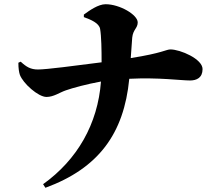

<svg xmlns="http://www.w3.org/2000/svg" viewBox="-20 -825 1040 909"><path d="M67 -528C67 -501 70 -483 74 -471C89 -430 161 -366 200 -366C234 -366 262 -387 291 -397C325 -409 392 -427 458 -439C443 -238 346 -69 184 47L195 64C446 -28 567 -192 592 -452C733 -459 835 -444 880 -444C911 -444 939 -457 939 -498C939 -546 833 -591 787 -591C766 -591 751 -574 599 -550L606 -647C610 -686 632 -691 632 -719C632 -755 547 -805 480 -805C445 -805 403 -775 377 -756V-744C410 -732 449 -716 454 -688C460 -653 461 -589 461 -530C337 -514 200 -496 160 -496C125 -496 105 -508 78 -533Z"/></svg>

Font: Source Han Serif KR Heavy
Style: Regular
Weight: 900
Designer: Ryoko NISHIZUKA 西塚涼子 (kana & ideographs); Frank Grießhammer (Latin, Greek & Cyrillic); Wenlong ZHANG 张文龙 (bopomofo); San
Foundry: Adobe
Version: Version 2.001;hotconv 1.1.0;makeotfexe 2.6.0